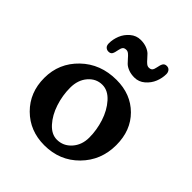

<svg xmlns="http://www.w3.org/2000/svg" viewBox="-192 -793 925 925"><g transform="rotate(45 270.0 -331.0)"><path d="M353.5 -607.4Q366.7 -607.4 372.3 -614.3Q377.9 -621.1 380.4 -634.8Q384.3 -656.7 390.4 -665.8Q396.5 -674.8 409.7 -674.8Q421.9 -674.8 429 -666.3Q436 -657.7 436 -645Q436 -618.2 425.3 -591.3Q414.6 -564.5 391.4 -544.4Q368.2 -524.4 338.4 -524.4Q315.4 -524.4 297.6 -531.2Q279.8 -538.1 269.5 -548.1Q259.3 -558.1 251 -568.1Q242.7 -578.1 234.4 -585Q226.1 -591.8 217.3 -591.8Q204.1 -591.8 198.5 -585Q192.9 -578.1 190.4 -564.5Q186.5 -542 180.9 -533.2Q175.3 -524.4 161.6 -524.4Q150.9 -524.4 142.8 -531.7Q134.8 -539.1 134.8 -554.7Q134.8 -581.5 145.5 -608.4Q156.2 -635.3 179.4 -655Q202.6 -674.8 232.4 -674.8Q255.4 -674.8 273.2 -668Q291 -661.1 301.3 -651.1Q311.5 -641.1 319.8 -631.1Q328.1 -621.1 336.4 -614.3Q344.7 -607.4 353.5 -607.4ZM32.7 -216.3Q32.7 -316.9 105 -386.5Q177.2 -456.1 286.1 -456.1Q383.3 -456.1 445.3 -394.3Q507.3 -332.5 507.3 -232.9Q507.3 -128.9 437.3 -57.9Q367.2 13.2 262.2 13.2Q163.6 13.2 98.1 -52Q32.7 -117.2 32.7 -216.3ZM286.1 -48.8Q329.6 -48.8 359.6 -82.5Q389.6 -116.2 389.6 -166.5Q389.6 -217.3 373.3 -268.3Q356.9 -319.3 325 -355.2Q293 -391.1 254.4 -391.1Q212.4 -391.1 183.3 -357.4Q154.3 -323.7 154.3 -271Q154.3 -218.8 170.9 -168Q187.5 -117.2 218.5 -83Q249.5 -48.8 286.1 -48.8Z"/></g></svg>

Font: Cooper* SemiBold
Style: Regular
Weight: 600
Designer: Owen Earl
Foundry: indestructible type*
Version: Version 0.001